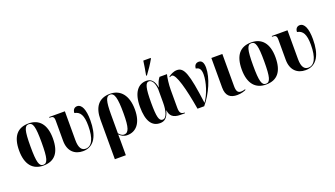

<svg xmlns="http://www.w3.org/2000/svg" viewBox="-82 -1477 4178 2398"><g transform="rotate(-20 2007.5 -278.0)"><path d="M258 10C407 10 484 -81 484 -270C484 -457 400 -549 261 -549C112 -549 35 -457 35 -270C35 -82 119 10 258 10ZM260 0C205 0 186 -59 186 -270C186 -481 204 -539 259 -539C316 -539 334 -481 334 -270C334 -59 316 0 260 0Z M784 10C938 10 1001 -125 1001 -323C1001 -465 966 -544 904 -544C869 -544 844 -518 844 -475C919 -462 953 -405 953 -266C953 -97 907 -8 826 -8C775 -8 740 -46 740 -153V-536H531V-526H536C576 -526 593 -517 593 -464V-198C593 -58 675 10 784 10Z M1122 240H1268V49C1268 13 1268 -17 1267 -37C1293 -10 1325 11 1374 11C1483 11 1570 -70 1570 -258C1570 -445 1483 -549 1344 -549C1190 -549 1122 -449 1122 -286ZM1337 -10C1305 -10 1285 -32 1268 -52V-301C1268 -478 1286 -539 1340 -539C1399 -539 1420 -468 1420 -261C1420 -70 1397 -10 1337 -10Z M1847 -606H1856C1899 -663 1940 -724 1975 -786V-796H1877C1869 -739 1859 -672 1847 -614ZM1809 10C1868 10 1909 -20 1934 -113H1936C1945 -42 1981 0 2083 0H2141V-10H2139C2090 -10 2074 -33 2074 -100V-335C2074 -405 2086 -498 2097 -536H1998C1976 -507 1959 -477 1946 -416H1944C1927 -507 1887 -546 1825 -546C1718 -546 1640 -460 1640 -267C1640 -75 1702 10 1809 10ZM1853 -20C1805 -20 1789 -81 1789 -267C1789 -463 1807 -529 1854 -529C1886 -529 1922 -493 1930 -399V-219C1930 -116 1908 -20 1853 -20Z M2308 0H2397C2504 -128 2584 -311 2584 -445C2584 -507 2566 -546 2521 -546C2485 -546 2460 -523 2459 -478C2500 -474 2526 -449 2526 -376C2526 -274 2479 -126 2415 -39C2362 -440 2325 -541 2230 -541C2182 -541 2141 -516 2114 -495L2118 -487C2126 -492 2138 -498 2147 -498C2203 -498 2262 -273 2308 0Z M2835 10C2890 10 2932 -6 2950 -15V-25C2927 -18 2909 -15 2893 -15C2850 -15 2833 -43 2833 -109V-536H2687V-143C2687 -30 2744 10 2835 10Z M3217 10C3366 10 3443 -81 3443 -270C3443 -457 3359 -549 3220 -549C3071 -549 2994 -457 2994 -270C2994 -82 3078 10 3217 10ZM3219 0C3164 0 3145 -59 3145 -270C3145 -481 3163 -539 3218 -539C3275 -539 3293 -481 3293 -270C3293 -59 3275 0 3219 0Z M3743 10C3897 10 3960 -125 3960 -323C3960 -465 3925 -544 3863 -544C3828 -544 3803 -518 3803 -475C3878 -462 3912 -405 3912 -266C3912 -97 3866 -8 3785 -8C3734 -8 3699 -46 3699 -153V-536H3490V-526H3495C3535 -526 3552 -517 3552 -464V-198C3552 -58 3634 10 3743 10Z"/></g></svg>

Font: Noto Serif Display Condensed Extra
Style: Regular
Weight: 800
Width: 3
Designer: Monotype Design Team
Foundry: Monotype Imaging Inc.
Version: Version 1.900